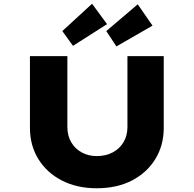

<svg xmlns="http://www.w3.org/2000/svg" viewBox="-20 -1000 1036 1026"><path d="M497 6Q391 6 310.5 -35.5Q230 -77 185 -150Q140 -223 140 -317V-700H340V-322Q340 -275 360.5 -240Q381 -205 416.5 -185.5Q452 -166 497 -166Q545 -166 582 -185.5Q619 -205 640 -240Q661 -275 661 -322V-700H855V-317Q855 -223 810 -150Q765 -77 685 -35.5Q605 6 497 6ZM370 -755 313 -834 472 -980 552 -871ZM602 -752 548 -834 716 -977 795 -863Z"/></svg>

Font: Lexend Peta ExtraBold
Style: Regular
Weight: 800
Version: Version 1.007